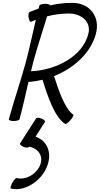

<svg xmlns="http://www.w3.org/2000/svg" viewBox="-20 -839 702 1350"><path d="M198 -686C209 -691 221 -696 232 -700C208 -600 188 -500 161 -400C125 -267 78 -133 42 0C40 6 56 12 76 12C97 12 115 6 117 0C141 -88 160 -176 180 -263C213 -265 246 -271 279 -278C316 -159 363 -18 437 32C442 36 459 24 475 6C491 -12 500 -29 496 -32C438 -72 394 -197 360 -304C499 -359 617 -465 654 -600C687 -722 611 -819 487 -819C436 -819 384 -813 332 -801C334 -806 319 -812 298 -812C277 -812 259 -806 257 -800C255 -793 253 -785 251 -778C230 -771 209 -763 188 -754C181 -751 178 -733 181 -715C184 -696 192 -683 198 -686ZM213 -400C242 -508 279 -616 311 -724C362 -737 413 -744 463 -744C554 -744 623 -685 601 -600C560 -441 374 -346 198 -338C203 -359 208 -379 213 -400ZM234 -7 121 169C117 175 127 186 144 193C161 200 179 201 183 195L185 192C241 204 279 244 268 302C253 376 167 431 97 413C91 412 77 427 66 447C55 468 51 485 56 487C163 513 295 418 321 298C340 214 300 146 230 122L296 18C300 12 290 2 273 -5C255 -12 238 -13 234 -7Z"/></svg>

Font: Nupuram Light Oblique
Style: Regular
Weight: 300
Designer: Santhosh Thottingal (santhosh.thottingal@gmail.com)
Foundry: SMC
Version: Version 1.000